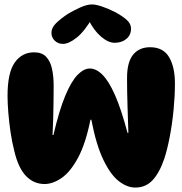

<svg xmlns="http://www.w3.org/2000/svg" viewBox="-20 -838 823 866"><path d="M14 -406Q14 -510 46.5 -556Q79 -602 134 -602Q169 -602 188 -582Q207 -562 214.5 -528Q222 -494 222 -452Q222 -423 221.5 -384.5Q221 -346 220 -305Q219 -264 217 -229H221Q247 -341 274.5 -406.5Q302 -472 330 -500.5Q358 -529 385 -529Q414 -529 442.5 -500.5Q471 -472 499 -408.5Q527 -345 555 -239H559Q557 -298 555 -364.5Q553 -431 553 -486Q553 -558 580.5 -591.5Q608 -625 657 -625Q716 -625 742.5 -580.5Q769 -536 769 -461Q769 -406 763 -343.5Q757 -281 746 -223Q735 -165 721 -122Q699 -58 668 -25Q637 8 590 8Q554 8 517 -20Q480 -48 447 -115.5Q414 -183 392 -298H388Q366 -189 331.5 -125.5Q297 -62 257.5 -35Q218 -8 181 -8Q132 -8 97 -44.5Q62 -81 44 -159Q34 -198 27.5 -242.5Q21 -287 17.5 -330Q14 -373 14 -406ZM395 -818Q412 -818 440.5 -808.5Q469 -799 498 -784Q532 -766 551.5 -748.5Q571 -731 571 -709Q571 -680 550 -662.5Q529 -645 497 -645Q468 -645 435.5 -673Q403 -701 379 -749L397 -758Q361 -696 325.5 -668Q290 -640 264 -640Q242 -640 227 -654.5Q212 -669 212 -690Q212 -713 233 -733.5Q254 -754 287 -776Q316 -793 344.5 -805.5Q373 -818 395 -818Z"/></svg>

Font: DynaPuff SemiBold
Style: Regular
Weight: 600
Designer: Toshi Omagari, Jennifer Daniel
Foundry: Google Fonts
Version: Version 2.000